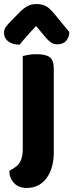

<svg xmlns="http://www.w3.org/2000/svg" viewBox="-49 -753 364 953"><path d="M22 80Q45 66 54.5 43Q64 20 64 -12V-475Q75 -478 93 -481Q111 -484 133 -484Q178 -484 198 -469Q218 -454 218 -412V3Q218 70 192 116Q155 180 83 180Q44 180 21 156Q-2 132 -3 95ZM130 -624Q117 -610 106.5 -598.5Q96 -587 86.5 -576Q77 -565 67.5 -554.5Q58 -544 48 -531Q13 -532 -8 -547.5Q-29 -563 -29 -589Q-29 -608 -19 -621Q-9 -634 11 -654L50 -694Q67 -711 86.5 -722Q106 -733 132 -733Q156 -733 176 -724Q196 -715 221 -684L295 -594Q295 -569 280 -551Q265 -533 235 -533Q217 -533 203 -543Q189 -553 175 -570Z"/></svg>

Font: Baloo Paaji 2
Style: Bold
Weight: 700
Designer: Shuchita Grover, Noopur Datye and Ek Type
Foundry: Ek Type
Version: Version 1.640;hotconv 1.0.111;makeotfexe 2.5.65597; ttfautoh